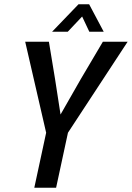

<svg xmlns="http://www.w3.org/2000/svg" viewBox="-20 -887 623 907"><path d="M198 -260 99 -690H211L240 -514L266 -346L362 -514L466 -690H583L301 -260L245 0H142ZM351 -867H401L470 -737H402L368 -809L300 -737H226Z"/></svg>

Font: Decalotype Medium Italic
Style: Regular
Weight: 500
Italic angle: -12°
Designer: Alfredo Marco Pradil
Foundry: Alfredo Marco Pradil
Version: Version 1.0